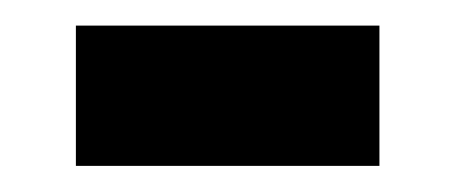

<svg xmlns="http://www.w3.org/2000/svg" viewBox="-20 -127 349 147"><path d="M38.1 0V-107.4H270.5V0Z"/></svg>

Font: Vazir Medium FD-UI
Style: Medium-FD-UI
Weight: 500
Designer: Saber Rastikerdar
Foundry: Saber Rastikerdar
Version: Version 30.1.0